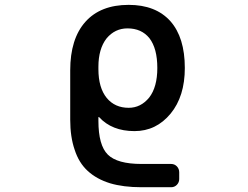

<svg xmlns="http://www.w3.org/2000/svg" viewBox="-20 -577 1040 805"><path d="M573.2 208Q497.1 208 441.4 191.4Q384.8 173.8 347.7 139.6Q310.5 105.5 293 50.8Q274.4 -2.9 274.4 -75.2V-282.2Q274.4 -414.1 337.9 -485.4Q401.4 -556.6 519.5 -556.6Q632.8 -556.6 694.3 -488.3Q754.9 -419.9 754.9 -292Q754.9 -172.9 695.3 -100.6Q634.8 -27.3 543.9 -27.3Q449.2 -27.3 395.5 -85.9Q394.5 -86.9 393.6 -86.4Q392.6 -85.9 392.6 -85V-70.3Q392.6 32.2 432.1 71.3Q471.7 110.4 573.2 110.4H697.3Q711.9 110.4 721.7 120.6Q731.4 130.9 731.4 145.5V173.8Q731.4 187.5 721.7 197.8Q711.9 208 697.3 208ZM514.6 -458Q461.9 -458 426.8 -416Q392.6 -372.1 392.6 -296.9V-287.1Q392.6 -209 427.7 -166Q461.9 -125 519.5 -125Q570.3 -125 605.5 -168Q639.6 -211.9 639.6 -292Q639.6 -374 606.4 -417Q573.2 -458 514.6 -458Z"/></svg>

Font: Rounded-L Mgen+ 1m medium
Style: Regular
Weight: 500
Designer: [Source Han Sans]
Ryoko NISHIZUKA  (kana & ideographs); Paul D. Hunt (Latin, Greek & Cyrillic); Wenlong ZHANG  (bopomofo
Version: Version 1.059.20150602